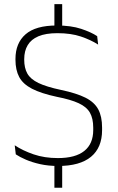

<svg xmlns="http://www.w3.org/2000/svg" viewBox="-20 -768 552 900"><path d="M271.5 -628H235V-748.5H271.5ZM271.5 112H235V-15H271.5ZM253 10Q206.5 10 168.5 1.5Q130.5 -7 101.5 -19.5Q72.5 -32 54 -44.5L49 -87Q86.5 -62 137.5 -44.5Q188.5 -27 251.5 -27Q333.5 -27 375.2 -60.5Q417 -94 417 -158.5V-169.5Q417 -212.5 401.5 -239.8Q386 -267 348.8 -284.2Q311.5 -301.5 247 -314Q172.5 -330 130 -352Q87.5 -374 70 -407Q52.5 -440 52.5 -488V-491.5Q52.5 -566 99.8 -607.2Q147 -648.5 246 -648.5Q313 -648.5 360.5 -632.8Q408 -617 435.5 -598.5L440 -559Q406 -581 359.2 -596.8Q312.5 -612.5 249 -612.5Q194.5 -612.5 160.2 -598Q126 -583.5 109.8 -556.2Q93.5 -529 93.5 -490.5V-488Q93.5 -449.5 108.2 -423.2Q123 -397 160.2 -379Q197.5 -361 266 -346.5Q339 -331 380.8 -310Q422.5 -289 440.5 -255.5Q458.5 -222 458.5 -170V-158Q458.5 -76 406.5 -33Q354.5 10 253 10Z"/></svg>

Font: Anek Bangla ExtraLight
Style: Regular
Weight: 250
Designer: Sulekha Rajkumar (Bangla), Yesha Goshar (Latin)
Foundry: Ek Type
Version: Version 1.003